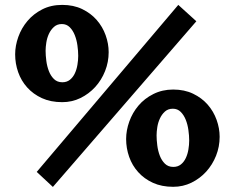

<svg xmlns="http://www.w3.org/2000/svg" viewBox="-20 -736 944 773"><path d="M163.6 -531.7Q163.6 -513.2 166.5 -491Q169.4 -468.8 176.8 -449.7Q184.1 -430.7 197.3 -417.7Q210.4 -404.8 231 -404.8Q249 -404.8 261.5 -414.8Q273.9 -424.8 281.2 -440.4Q288.6 -456.1 291.7 -474.9Q294.9 -493.7 294.9 -511.2Q294.9 -530.8 291.7 -553.2Q288.6 -575.7 281 -594.7Q273.4 -613.8 260.7 -626.5Q248 -639.2 229 -639.2Q210 -639.2 197.3 -627.7Q184.6 -616.2 177 -599.9Q169.4 -583.5 166.5 -564.9Q163.6 -546.4 163.6 -531.7ZM770.5 -650.4 192.9 16.6 127.9 -43.9 697.8 -716.3ZM41 -517.1Q41 -551.8 53.7 -587.4Q66.4 -623 90.6 -651.6Q114.7 -680.2 149.9 -698.2Q185.1 -716.3 230.5 -716.3Q275.9 -716.3 310.8 -699.5Q345.7 -682.6 369.4 -655.5Q393.1 -628.4 405.3 -594.2Q417.5 -560.1 417.5 -525.9Q417.5 -486.3 403.1 -450Q388.7 -413.6 363.3 -385.7Q337.9 -357.9 304 -341.3Q270 -324.7 230.5 -324.7Q184.1 -324.7 148.9 -340.8Q113.8 -356.9 89.6 -383.8Q65.4 -410.6 53.2 -445.3Q41 -480 41 -517.1ZM610.4 -190.9Q610.4 -172.4 613.3 -150.1Q616.2 -127.9 623.5 -108.9Q630.9 -89.8 644 -76.9Q657.2 -64 677.7 -64Q695.8 -64 708.3 -74Q720.7 -84 728 -99.6Q735.4 -115.2 738.5 -134Q741.7 -152.8 741.7 -170.4Q741.7 -189.9 738.5 -212.4Q735.4 -234.9 727.8 -253.9Q720.2 -272.9 707.5 -285.6Q694.8 -298.3 675.8 -298.3Q656.7 -298.3 644 -286.9Q631.3 -275.4 623.8 -259Q616.2 -242.7 613.3 -224.1Q610.4 -205.6 610.4 -190.9ZM487.8 -176.3Q487.8 -210.9 500.5 -246.6Q513.2 -282.2 537.4 -310.8Q561.5 -339.4 597.4 -357.4Q633.3 -375.5 677.2 -375.5Q722.7 -375.5 757.6 -358.6Q792.5 -341.8 816.2 -314.7Q839.8 -287.6 852.1 -253.4Q864.3 -219.2 864.3 -185.1Q864.3 -145.5 849.9 -109.1Q835.4 -72.8 810.1 -44.9Q784.7 -17.1 750.7 -0.5Q716.8 16.1 677.2 16.1Q630.9 16.1 595.7 0Q560.5 -16.1 536.4 -43Q512.2 -69.8 500 -104.5Q487.8 -139.2 487.8 -176.3Z"/></svg>

Font: DimaFred
Style: Bold
Weight: 800
Designer: R.Balvardi
Foundry: R.Balvardi (r.balvardi@gmail.com)
Version: Version 1.00;August 2, 2018;FontCreator 11.5.0.2427 64-bit